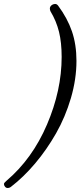

<svg xmlns="http://www.w3.org/2000/svg" viewBox="-95 -769 415 962"><path d="M-57.1 172.9Q-64.5 172.9 -69.8 166.5Q-75.2 160.2 -75.2 152.8Q-75.2 147.5 -63 137.2Q66.9 26.9 140.4 -144.8Q213.9 -316.4 213.9 -483.9Q213.9 -555.7 200.7 -609.4Q187.5 -663.1 158.2 -711.9Q154.8 -718.8 154.8 -726.1Q154.8 -735.4 162.8 -742.2Q170.9 -749 182.1 -749Q189.5 -749 195.8 -741.2Q242.7 -678.2 265.4 -612.1Q288.1 -545.9 288.1 -463.9Q288.1 -372.6 260.3 -277.6Q232.4 -182.6 185.8 -100.8Q139.2 -19 81.1 49.8Q22.9 118.7 -40 167Q-47.4 172.9 -57.1 172.9Z"/></svg>

Font: Junicode SmCond Medium
Style: Italic
Weight: 500
Width: 4
Italic angle: -11°
Designer: Peter S. Baker
Version: Version 2.206